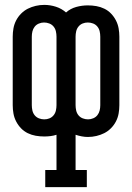

<svg xmlns="http://www.w3.org/2000/svg" viewBox="-20 -550 540 785"><path d="M165 215V145H211V1Q199 5 186 6.5Q173 8 161 8Q143 8 126 5Q109 2 93.5 -5.5Q78 -13 66 -25.5Q54 -38 46 -53.5Q38 -69 35 -86Q32 -103 32 -120V-400Q32 -417 35 -434Q38 -451 46 -466.5Q54 -482 66.5 -494.5Q79 -507 94 -514.5Q109 -522 126 -526Q143 -530 161 -530Q185 -530 208.5 -522.5Q232 -515 250 -499Q268 -515 291.5 -521.5Q315 -528 339 -528Q357 -528 374 -525Q391 -522 406.5 -514.5Q422 -507 434 -494.5Q446 -482 454 -466.5Q462 -451 465 -434Q468 -417 468 -400V-120Q468 -103 465 -86Q462 -69 454 -53.5Q446 -38 433.5 -25.5Q421 -13 406 -5.5Q391 2 374 6Q357 10 339 10Q327 10 314 7.5Q301 5 289 1V145H335V215ZM161 -62Q172 -62 182 -66Q192 -70 199 -78.5Q206 -87 208.5 -98Q211 -109 211 -120V-400Q211 -411 208.5 -422Q206 -433 199 -441.5Q192 -450 181.5 -454Q171 -458 160 -458Q149 -458 138.5 -453.5Q128 -449 121.5 -440.5Q115 -432 112.5 -421.5Q110 -411 110 -400V-120Q110 -109 112.5 -98Q115 -87 122 -78.5Q129 -70 139.5 -66Q150 -62 161 -62ZM340 -62Q351 -62 361.5 -66.5Q372 -71 378.5 -79.5Q385 -88 387.5 -98.5Q390 -109 390 -120V-400Q390 -411 387.5 -422Q385 -433 378 -441.5Q371 -450 360.5 -454Q350 -458 339 -458Q328 -458 318 -454Q308 -450 301 -441.5Q294 -433 291.5 -422Q289 -411 289 -400V-120Q289 -109 291.5 -98Q294 -87 301 -78.5Q308 -70 318.5 -66Q329 -62 340 -62Z"/></svg>

Font: Iosevka Slab
Style: Regular
Weight: 400
Monospace: yes
Designer: Belleve Invis
Foundry: Belleve Invis
Version: Version 11.2.4; ttfautohint (v1.8.3)